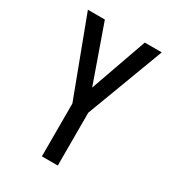

<svg xmlns="http://www.w3.org/2000/svg" viewBox="-178 -838 855 941"><g transform="rotate(30 250.0 -367.5)"><path d="M205 0V-299L41 -735H137L250 -415L363 -735H459L295 -299V0Z"/></g></svg>

Font: Iosevka Custom Medium
Style: Regular
Weight: 500
Monospace: yes
Designer: Belleve Invis
Foundry: Belleve Invis
Version: Version 32.5.0; ttfautohint (v1.8.4)